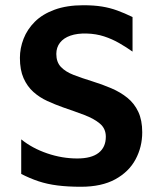

<svg xmlns="http://www.w3.org/2000/svg" viewBox="-20 -701 611 733"><path d="M289 12Q239 12 199.5 7Q160 2 127 -9Q94 -20 61 -37V-169Q103 -135 160 -115.5Q217 -96 275 -96Q329 -96 356.5 -117.5Q384 -139 384 -179Q384 -210 361.5 -229Q339 -248 302 -262Q265 -276 221 -291Q190 -302 160.5 -315.5Q131 -329 107.5 -350Q84 -371 70 -402.5Q56 -434 56 -480Q56 -517 70 -553Q84 -589 113 -618Q142 -647 188.5 -664Q235 -681 298 -681Q339 -681 369.5 -676Q400 -671 427.5 -661Q455 -651 486 -636V-504Q462 -521 435 -536.5Q408 -552 377.5 -562Q347 -572 311 -573Q275 -574 249 -565Q223 -556 209 -538Q195 -520 195 -495Q195 -464 212.5 -445.5Q230 -427 261 -415Q292 -403 331 -391Q370 -379 405 -364Q440 -349 466.5 -327.5Q493 -306 508 -274Q523 -242 523 -196Q523 -140 497.5 -92.5Q472 -45 420 -16.5Q368 12 289 12Z"/></svg>

Font: Maven Pro SemiBold
Style: Regular
Weight: 600
Designer: Joe Prince
Foundry: Joe Prince
Version: Version 2.103